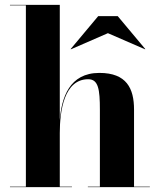

<svg xmlns="http://www.w3.org/2000/svg" viewBox="-20 -770 657 790"><path d="M21 -2V0H276V-2H226V-223C226 -313 243.5 -444 343 -444C385 -444 391 -402 391 -318V-2H341.5V0H596.5V-2H531.5V-319C531.5 -406 501 -470 389 -470C265 -470 233.5 -367.5 226 -276.5V-750H21V-748H86.5V-2ZM424 -633.5 577 -567 577.5 -568.5 464.5 -703.5H384L271 -568.5L271.5 -567Z"/></svg>

Font: Bodoni* 96pt
Style: Bold
Weight: 700
Version: Version 2.3